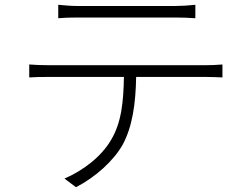

<svg xmlns="http://www.w3.org/2000/svg" viewBox="-20 -744 1040 801"><path d="M223 -724V-668C245 -670 272 -671 305 -671C358 -671 657 -671 710 -671C735 -671 768 -670 795 -668V-724C769 -721 735 -719 710 -719C657 -719 358 -719 303 -719C272 -719 249 -722 223 -724ZM102 -475V-421C129 -423 153 -423 183 -423H497C495 -323 488 -233 442 -158C403 -92 330 -34 249 1L297 37C379 -5 454 -74 491 -139C533 -216 546 -313 548 -423H838C860 -423 888 -422 908 -421V-475C885 -473 859 -472 838 -472C788 -472 238 -472 183 -472C152 -472 128 -473 102 -475Z"/></svg>

Font: Noto Sans HK Light
Style: Regular
Weight: 300
Designer: Ryoko NISHIZUKA 西塚涼子 (kana, bopomofo & ideographs); Paul D. Hunt (Latin, Greek & Cyrillic); Sandoll Communications 산돌커뮤니
Foundry: Adobe
Version: Version 2.004;hotconv 1.0.118;makeotfexe 2.5.65603